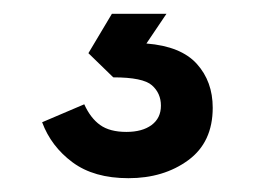

<svg xmlns="http://www.w3.org/2000/svg" viewBox="-20 -30 369 278"><path d="M166 228Q116 228 85 205Q54 182 41 147L102 121Q111 141 125 151Q139 161 163 161Q186 161 199.5 151Q213 141 213 123Q213 105 200 93.5Q187 82 144 82L108 47L142 -10H221L192 33Q242 37 265 62.5Q288 88 288 126Q288 176 252.5 202Q217 228 166 228Z"/></svg>

Font: Geist SemBd
Style: Regular
Weight: 400
Designer: Basement.studio, Andrés Briganti, Mateo Zaragoza
Foundry: Basement.studio, Vercel, Andrés Briganti, Guido Ferreyra, Mateo Zaragoza
Version: Version 1.401